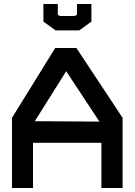

<svg xmlns="http://www.w3.org/2000/svg" viewBox="-20 -940 673 960"><path d="M593 -351V0H487V-226H145V0H40V-351L256 -700H362ZM154 -334 477 -332 311 -584ZM437 -832 376 -788H258L197 -832V-920H269V-867L279 -860H354L365 -867V-920H437Z"/></svg>

Font: Turret Road ExtraBold
Style: Regular
Weight: 800
Designer: Noponies
Foundry: Noponies
Version: Version 1.001; ttfautohint (v1.8)